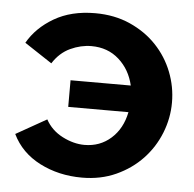

<svg xmlns="http://www.w3.org/2000/svg" viewBox="-44 -579 640 632"><g transform="rotate(5 275.5 -262.5)"><path d="M249 9Q172 9 109.5 -23Q47 -55 18 -115L119 -172Q138 -137 175 -118Q212 -99 248 -99Q299 -99 335.5 -131.5Q372 -164 383 -219H184V-307H383Q371 -359 334 -392Q297 -425 243 -425Q208 -425 173.5 -409Q139 -393 116 -357L25 -417Q54 -468 110.5 -501Q167 -534 246 -534Q310 -534 361.5 -511Q413 -488 449 -450Q485 -412 504 -363.5Q523 -315 523 -263Q523 -211 503.5 -162Q484 -113 448 -75Q412 -37 361.5 -14Q311 9 249 9Z"/></g></svg>

Font: Oxford Sans
Style: Bold
Weight: 700
Designer: Matt McInerney, Pablo Impallari, Rodrigo Fuenzalida
Foundry: Matt McInerney, Pablo Impallari, Rodrigo Fuenzalida
Version: Version 3.000g; ttfautohint (v1.5) -l 8 -r 28 -G 28 -x 14 -D